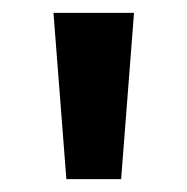

<svg xmlns="http://www.w3.org/2000/svg" viewBox="-20 -734 290 298"><path d="M188 -714 168 -456H83L63 -714Z"/></svg>

Font: Noto Sans Canadian Aboriginal SemiBold
Style: Regular
Weight: 600
Designer: Monotype Design Team, Typotheque's Kevin King
Foundry: Monotype Imaging Inc.
Version: Version 2.004; ttfautohint (v1.8.4.7-5d5b)